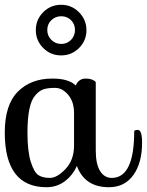

<svg xmlns="http://www.w3.org/2000/svg" viewBox="-20 -781 615 804"><path d="M297 -423Q310 -452 338.5 -452Q367 -452 381 -438V-151Q381 -94 399 -65Q417 -36 448 -36Q542 -36 542 -231Q543 -237 557 -237Q575 -237 575 -184Q575 -99 538.5 -48Q502 3 436 3Q335 3 302 -86Q283 -45 250 -21Q217 3 175 3Q0 3 0 -226Q0 -342 54.5 -397Q109 -452 199 -452Q268 -452 297 -423ZM290 -171V-308Q290 -355 265.5 -384Q241 -413 210.5 -413Q180 -413 162 -407Q144 -401 128 -382Q95 -346 95 -226Q95 -147 109 -103Q123 -59 141 -47.5Q159 -36 189 -36Q219 -36 254.5 -73.5Q290 -111 290 -171ZM161 -580Q130 -611 130 -655Q130 -699 161 -730Q192 -761 236 -761Q280 -761 311 -729.5Q342 -698 342 -654.5Q342 -611 311 -580Q280 -549 236 -549Q192 -549 161 -580ZM236.5 -713Q212 -713 195 -696.5Q178 -680 178 -655.5Q178 -631 195 -614Q212 -597 236.5 -597Q261 -597 277.5 -614Q294 -631 294 -655.5Q294 -680 277.5 -696.5Q261 -713 236.5 -713Z"/></svg>

Font: Sofia
Style: Regular
Weight: 400
Designer: Paula Nazal and Daniel Hernndez
Foundry: Paula Nazal, Daniel Hernndez
Version: Version 1.001